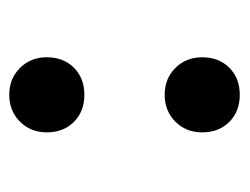

<svg xmlns="http://www.w3.org/2000/svg" viewBox="-80 -450 525 404"><g transform="rotate(90 182.0 -247.5)"><path d="M179 -332Q145 -332 122.5 -354.5Q100 -377 100 -411Q100 -446 122 -468Q144 -490 179 -490Q214 -490 236 -468Q258 -446 258 -411Q258 -377 235.5 -354.5Q213 -332 179 -332ZM179 -5Q145 -5 122.5 -27.5Q100 -50 100 -84Q100 -119 122 -141Q144 -163 179 -163Q214 -163 236 -141Q258 -119 258 -84Q258 -50 235.5 -27.5Q213 -5 179 -5Z"/></g></svg>

Font: LinhAnh
Style: Bold
Weight: 700
Designer: Jeremy Tribby
Foundry: Tribby Type
Version: Version 1.408